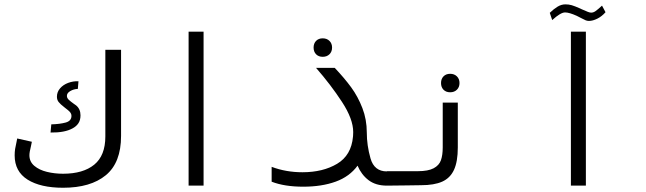

<svg xmlns="http://www.w3.org/2000/svg" viewBox="-20 -874 3040 904"><path d="M49 -142.5Q49 -158.5 51.2 -172.8Q53.5 -187 58 -206.5L61 -222L130 -206.5Q128.5 -196 125.5 -184.5Q118.5 -157.5 118.5 -143Q118.5 -112.5 141.8 -93Q165 -73.5 201 -64.8Q237 -56 277 -56Q371.5 -56 423.8 -98.8Q476 -141.5 476 -231.5V-639.5H550V-234Q550 -108 478.2 -49Q406.5 10 277 10Q171 10 110 -28.2Q49 -66.5 49 -142.5ZM316.5 -328.5Q316.5 -336.5 312.2 -342.8Q308 -349 300 -355.5Q292 -362 283.5 -368.5Q264 -383.5 256 -393.8Q248 -404 248 -418.5Q248 -441 262.8 -458Q277.5 -475 301 -483.8Q324.5 -492.5 349.5 -491.5L346.5 -455.5Q326.5 -454.5 310.8 -445.2Q295 -436 295 -422.5Q295 -412.5 303.8 -404.2Q312.5 -396 328 -385L338 -378Q359 -361 359 -331Q359 -308.5 349.2 -293.8Q339.5 -279 321.5 -269.5Q284.5 -249 218 -250L221.5 -288.5Q261.5 -289.5 289 -297Q316.5 -304.5 316.5 -328.5Z M938.5 -725V0H868V-725Z M1259 -18.5V-88.5Q1326.5 -63 1404 -63Q1500.5 -63 1567.2 -102.8Q1634 -142.5 1642 -230.5L1642.5 -237.5L1643 -252Q1643 -313.5 1590.2 -394.2Q1537.5 -475 1468 -554.5H1556Q1601.5 -506.5 1633.5 -462.8Q1665.5 -419 1686.2 -365.2Q1707 -311.5 1707 -250Q1707 -189.5 1724.5 -128.2Q1742 -67 1801.5 -67V0Q1749 0 1715.2 -25.8Q1681.5 -51.5 1663.5 -94Q1626 -42.5 1560.5 -18.8Q1495 5 1407.5 5Q1319.5 5 1259 -18.5ZM1456.5 -650Q1456.5 -669.5 1468.2 -681.5Q1480 -693.5 1499.5 -693.5Q1519 -693.5 1531.2 -681.5Q1543.5 -669.5 1543.5 -650Q1543.5 -630.5 1531.2 -618.5Q1519 -606.5 1499.5 -606.5Q1480 -606.5 1468.2 -618.5Q1456.5 -630.5 1456.5 -650Z M1801.5 -68H1947.5Q1996 -68 2021.8 -81.8Q2047.5 -95.5 2056 -119.5Q2064.5 -143.5 2064.5 -180V-391H2135.5V-180Q2135.5 -113 2117.5 -74.2Q2099.5 -35.5 2062 -18.8Q2024.5 -2 1962.5 -2L1893.5 -1L1801.5 0ZM2056.5 -483Q2056.5 -502.5 2068.2 -514.5Q2080 -526.5 2099.5 -526.5Q2119 -526.5 2131.2 -514.5Q2143.5 -502.5 2143.5 -483Q2143.5 -463.5 2131.2 -451.5Q2119 -439.5 2099.5 -439.5Q2080 -439.5 2068.2 -451.5Q2056.5 -463.5 2056.5 -483Z M2738.5 -725V0H2668V-725ZM2717 -788.5Q2701 -797 2695.5 -799.5Q2660 -815.5 2640.5 -815.5Q2619.5 -815.5 2580 -779.5L2568.5 -813.5Q2587 -831.5 2605 -842.5Q2623 -853.5 2642.5 -853.5Q2658 -853.5 2671.8 -849.5Q2685.5 -845.5 2710.5 -834.5L2720 -830Q2739 -821.5 2748.2 -818Q2757.5 -814.5 2763.5 -814.5Q2774 -814.5 2784.2 -821.8Q2794.5 -829 2814.5 -847.5L2831 -816.5Q2814 -797 2792.5 -786.2Q2771 -775.5 2753 -775.5Q2745 -775.5 2738 -778.2Q2731 -781 2717 -788.5Z"/></svg>

Font: JuliaMono Light
Style: Regular
Weight: 300
Monospace: yes
Designer: cormullion
Foundry: corm
Version: Version 0.054; ttfautohint (v1.8.4)